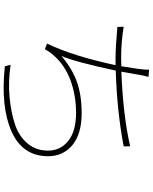

<svg xmlns="http://www.w3.org/2000/svg" viewBox="86 -895 828 1040"><g transform="rotate(90 500.0 -375.0)"><path d="M772.5 -666V-630.9Q582 -594.7 362.3 -587.9Q314.5 -364.3 283.2 -293.9Q352.5 -352.5 424.3 -377.9Q496.1 -403.3 592.8 -403.3Q706.1 -403.3 766.1 -353Q826.2 -302.7 826.2 -221.7Q826.2 -83 691.9 -23.4Q557.6 36.1 338.9 12.7L331.1 -18.6Q420.9 -4.9 504.9 -12.7Q588.9 -20.5 653.3 -42Q717.8 -63.5 756.8 -109.9Q795.9 -156.2 795.9 -220.7Q795.9 -289.1 742.7 -331.1Q689.5 -373 591.8 -373Q497.1 -373 415 -342.8Q333 -312.5 280.3 -252Q261.7 -231.4 246.1 -204.1L215.8 -215.8Q282.2 -350.6 333 -586.9H295.9Q235.4 -586.9 126 -596.7L125 -630.9Q205.1 -617.2 294.9 -617.2Q323.2 -617.2 338.9 -618.2Q348.6 -677.7 352.5 -705.1Q358.4 -749 357.4 -768.6L396.5 -765.6Q388.7 -738.3 382.8 -701.2Q375 -654.3 368.2 -618.2Q607.4 -627.9 772.5 -666Z"/></g></svg>

Font: GenEi Gothic M ExtraLight
Style: Regular
Weight: 200
Designer: o_tamon (Modified); [Source Han Sans]
Ryoko NISHIZUKA  (kana & ideographs); Paul D. Hunt (Latin, Greek & Cyrillic); Wenl
Version: Version 1.1a;Original Version 1.004